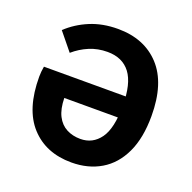

<svg xmlns="http://www.w3.org/2000/svg" viewBox="-121 -785 916 917"><g transform="rotate(20 337.0 -326.0)"><path d="M334.8 12Q204.6 12 127.7 -72.1Q50.8 -156.2 50.8 -320.9Q50.8 -333.2 52.1 -346.7Q53.3 -360.1 55.8 -373.2H510.4V-266.1H198.2Q199.2 -210.5 217 -175.7Q234.9 -140.9 266 -124.6Q297 -108.3 336.5 -108.3Q399 -108.3 436.2 -159.7Q473.5 -211.1 473.5 -327.1Q473.5 -438.6 433.9 -491.1Q394.2 -543.5 317.8 -543.5Q268.6 -543.5 226.2 -525.7Q183.8 -507.9 148.8 -477.4L76.1 -566.6Q123.6 -611.5 186.5 -637.6Q249.4 -663.8 327.3 -663.8Q461.6 -663.8 540.4 -578.5Q619.2 -493.2 619.2 -327.1Q619.2 -215.5 583.6 -139.9Q548 -64.2 483.8 -26.1Q419.6 12 334.8 12Z"/></g></svg>

Font: Source Sans 3 VF
Style: Regular
Weight: 200
Designer: Paul D. Hunt
Foundry: Adobe
Version: Version 3.046;hotconv 1.0.118;makeotfexe 2.5.65603